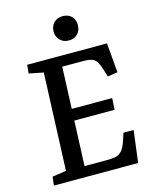

<svg xmlns="http://www.w3.org/2000/svg" viewBox="-133 -1005 869 1092"><g transform="rotate(-15 301.5 -459.0)"><path d="M157 -636 72 -653 77 -703H547L562 -529L503 -520L491 -559Q481 -593 469.5 -611Q458 -629 440.5 -635Q423 -641 394 -641H267L257 -395H495L491 -327H254L243 -62H387Q414 -62 433 -68Q452 -74 466 -91.5Q480 -109 492 -145L506 -188H566L542 0H46L52 -51L134 -63ZM271 -846Q271 -877 290.5 -897.5Q310 -918 343 -918Q364 -918 380.5 -909Q397 -900 405.5 -884Q414 -868 414 -847Q414 -816 394.5 -795.5Q375 -775 343 -775Q311 -775 291 -795Q271 -815 271 -846Z"/></g></svg>

Font: Literata 18pt Medium
Style: Italic
Weight: 500
Italic angle: -2°
Designer: Latin by Veronika Burian and Jose Scaglione. Greek by Irene Vlachou. Cyrillic by Vera Evstafieva
Foundry: TypeTogether
Version: Version 3.103;gftools[0.9.29]